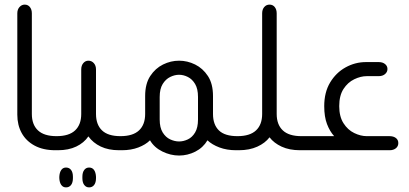

<svg xmlns="http://www.w3.org/2000/svg" viewBox="-20 -651 1772 832"><path d="M231 0H220Q167 0 130 -20Q93 -40 74 -74.5Q55 -109 55 -154V-593Q55 -610 64.5 -620.5Q74 -631 87 -631Q101 -631 109.5 -620.5Q118 -610 118 -593V-157Q118 -111 144.5 -86Q171 -61 225 -61H231Z M508 -61V0H496Q450 0 416.5 -16Q383 -32 363 -60Q344 -32 310.5 -16Q277 0 231 0H219V-61H225Q279 -61 305.5 -86Q332 -111 332 -157V-350Q332 -367 341 -377.5Q350 -388 363 -388Q377 -388 386.5 -377.5Q396 -367 396 -350V-157Q396 -111 422 -86Q448 -61 502 -61ZM266 75Q280 75 288 85.5Q296 96 296 115V121Q296 140 288 150.5Q280 161 266 161Q253 161 245.5 150.5Q238 140 237 121V115Q238 96 245.5 85.5Q253 75 266 75ZM366 75Q380 75 387.5 85.5Q395 96 396 115V121Q396 140 388 150.5Q380 161 366 161Q353 161 345 150.5Q337 140 337 121V115Q337 96 345 85.5Q353 75 366 75Z M1015 -61V0H1003Q963 0 931 -12Q899 -24 879 -43Q860 -11 826.5 6Q793 23 756 23Q719 23 683.5 5.5Q648 -12 630 -43Q611 -24 579.5 -12Q548 0 508 0H496V-61H502Q556 -61 582.5 -86Q609 -111 609 -157V-235Q609 -288 631 -321.5Q653 -355 686.5 -371.5Q720 -388 756 -388Q792 -388 825.5 -371.5Q859 -355 881 -321.5Q903 -288 903 -235V-157Q903 -111 928.5 -86Q954 -61 1009 -61ZM838 -133V-231Q838 -266 825.5 -287Q813 -308 794 -317.5Q775 -327 756 -327Q737 -327 717.5 -317.5Q698 -308 685 -287Q672 -266 672 -231V-133Q672 -98 685 -77Q698 -56 717.5 -47Q737 -38 756 -38Q775 -38 794 -47Q813 -56 825.5 -77Q838 -98 838 -133Z M1292 -61V0H1280Q1234 0 1200.5 -15.5Q1167 -31 1148 -56Q1129 -31 1095 -15.5Q1061 0 1015 0H1003V-61H1009Q1063 -61 1089.5 -86Q1116 -111 1116 -157V-593Q1116 -610 1125 -620.5Q1134 -631 1148 -631Q1162 -631 1170.5 -620.5Q1179 -610 1179 -593V-157Q1179 -111 1205.5 -86Q1232 -61 1286 -61Z M1280 0V-61H1428Q1409 -82 1397 -113.5Q1385 -145 1385 -191Q1385 -251 1410.5 -293.5Q1436 -336 1477.5 -359Q1519 -382 1566 -382H1621Q1638 -382 1648.5 -373.5Q1659 -365 1659 -352Q1659 -339 1648.5 -330Q1638 -321 1621 -321H1569Q1543 -321 1515 -307.5Q1487 -294 1468.5 -265.5Q1450 -237 1450 -191Q1450 -146 1468.5 -117Q1487 -88 1515 -74.5Q1543 -61 1569 -61H1668Q1685 -61 1695.5 -53Q1706 -45 1706 -31Q1706 -17 1695.5 -8.5Q1685 0 1668 0Z"/></svg>

Font: Beiruti
Style: Regular
Weight: 400
Version: Version 1.00